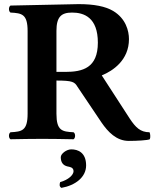

<svg xmlns="http://www.w3.org/2000/svg" viewBox="-20 -674 756 932"><path d="M362 -654C322 -654 71 -647 31 -647C21 -641 21 -619 31 -613C86 -610 114 -606 114 -523V-122C114 -39 86 -35 31 -32C21 -26 21 -4 31 2C71 1 145 0 185 0C225 0 297 1 337 2C347 -4 347 -26 337 -32C282 -35 254 -39 254 -122V-283C333 -283 342 -276 356 -253L473 -79C504 -34 545 10 605 10C645 10 697 7 707 2C711 -5 710 -24 706 -32C661 -32 638 -56 610 -98L474 -308C528 -330 606 -382 606 -484C606 -524 591 -584 529 -621C492 -643 437 -654 362 -654ZM455 -467C455 -344 381 -325 297 -325H254V-524C254 -592 277 -613 330 -613C388 -613 455 -589 455 -467ZM326 51C303 51 275 72 275 89C275 114 286 129 308 134C316 136 337 137 337 157C337 175 312 199 272 210C268 222 268 232 278 238C346 226 398 186 398 129C398 66 358 51 326 51Z"/></svg>

Font: Libertinus Serif
Style: Bold
Weight: 700
Designer: Philipp H. Poll, Khaled Hosny
Foundry: Caleb Maclennan
Version: Version 7.050;RELEASE